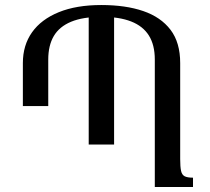

<svg xmlns="http://www.w3.org/2000/svg" viewBox="-20 -744 837 764"><path d="M697 -111Q697 -80 700.5 -64Q704 -48 715 -42.5Q726 -37 748 -37V0H596V-507Q596 -565 572.5 -602.5Q549 -640 502 -658.5Q455 -677 384 -677Q310 -677 263 -657.5Q216 -638 194 -600.5Q172 -563 172 -507V-322H71V-493Q71 -564 107.5 -615.5Q144 -667 214 -695.5Q284 -724 383 -724Q480 -724 550 -700Q620 -676 658.5 -625.5Q697 -575 697 -493ZM333 -685H434V-169H333Z"/></svg>

Font: Noto Serif Armenian
Style: Regular
Weight: 400
Designer: Monotype Design Team
Foundry: Monotype Imaging Inc.
Version: Version 2.007